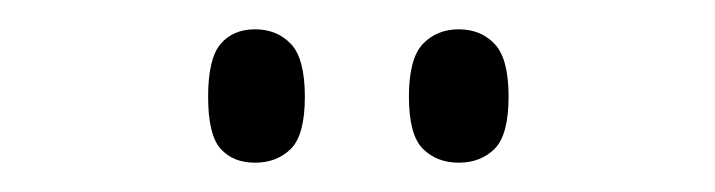

<svg xmlns="http://www.w3.org/2000/svg" viewBox="-20 -761 488 131"><path d="M293 -650Q278 -650 268.5 -659.5Q259 -669 259 -695Q259 -721 268.5 -731Q278 -741 293 -741Q308 -741 317.5 -731Q327 -721 327 -695Q327 -669 317.5 -659.5Q308 -650 293 -650ZM154 -650Q139 -650 130.5 -659.5Q122 -669 122 -695Q122 -721 130.5 -731Q139 -741 154 -741Q169 -741 178.5 -731Q188 -721 188 -695Q188 -669 178.5 -659.5Q169 -650 154 -650Z"/></svg>

Font: Noto Serif ExtraCondensed Light
Style: Regular
Weight: 300
Width: 2
Designer: Monotype Design Team
Foundry: Monotype Imaging Inc.
Version: Version 2.014; ttfautohint (v1.8.4.7-5d5b)